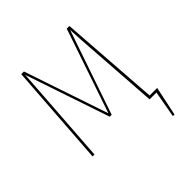

<svg xmlns="http://www.w3.org/2000/svg" viewBox="-177 -650 916 916"><g transform="rotate(-45 281.5 -191.5)"><path d="M515 -13 484 135H473L497 0H451L421 -429L417 -502L271 -76H258L114 -502L109 -429L79 0H66L103 -518H121L265 -92L410 -518H428L464 -13Z"/></g></svg>

Font: Fira Sans Compressed Hair
Style: Regular
Weight: 100
Width: 1
Designer: bBox Type GmbH & Carrois Corporate GbR & Edenspiekermann AG
Foundry: bBox Type GmbH & Carrois Corporate GbR & Edenspiekermann AG
Version: Version 4.301